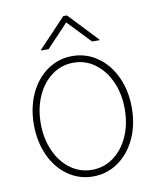

<svg xmlns="http://www.w3.org/2000/svg" viewBox="-83 -787 710 862"><g transform="rotate(-10 272.5 -356.0)"><path d="M49.8 -263.7Q49.8 -341.8 78.6 -404.3Q107.4 -466.8 158.4 -502.4Q209.5 -538.1 272.5 -538.1Q335.4 -538.1 386.7 -502.4Q438 -466.8 467 -404.1Q496.1 -341.3 496.1 -263.7Q496.1 -185.5 467 -123Q438 -60.5 386.7 -24.9Q335.4 10.7 272.5 10.7Q209.5 10.7 158.4 -24.9Q107.4 -60.5 78.6 -123Q49.8 -185.5 49.8 -263.7ZM463.9 -263.7Q463.9 -332 439.2 -387.7Q414.6 -443.4 370.8 -475.6Q327.1 -507.8 272.5 -507.8Q217.8 -507.8 174.1 -475.6Q130.4 -443.4 105.7 -387.7Q81.1 -332 81.1 -263.7Q81.1 -195.3 105.7 -139.6Q130.4 -84 174.1 -51.8Q217.8 -19.5 272.5 -19.5Q327.6 -19.5 371.3 -51.8Q415 -84 439.5 -139.6Q463.9 -195.3 463.9 -263.7ZM272.5 -691.4 173.8 -586.9H139.6V-589.8L264.6 -721.7H281.2L406.2 -589.8V-586.9H372.1Z"/></g></svg>

Font: Pretendard JP Thin
Style: Regular
Weight: 100
Designer: Base glyphs from Inter by Rasmus Andersson; Hangeul glyphs from Noto Sans CJK(Source Han Sans) by Jang Soo-young and Kan
Foundry: Kil Hyung-jin
Version: Version 1.309